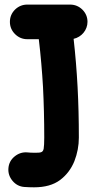

<svg xmlns="http://www.w3.org/2000/svg" viewBox="-20 -737 395 824"><path d="M22.5 -643.1C22.5 -623 29.8 -605.5 44.4 -590.8C59.1 -576.2 76.7 -568.8 96.7 -568.8H146.5C154.8 -499.5 160.6 -431.2 164.6 -363.3C168 -295.4 169.9 -223.1 169.9 -146.5C169.9 -123.5 168.9 -107.9 167.5 -99.1C164.1 -81.1 153.8 -81.5 126 -81.5C115.7 -81.5 106 -82 96.7 -83C76.7 -84.5 58.6 -78.6 42.5 -65.4C26.4 -52.2 17.6 -35.2 16.1 -14.6C14.6 5.4 20.5 23.4 34.2 39.6C47.4 55.2 64.5 64 84.5 65.4C98.6 66.4 112.8 66.9 126 66.9C172.4 66.9 209.5 56.6 237.8 35.6C265.6 14.6 286.1 -12.7 299.3 -45.4C312 -78.1 318.4 -111.8 318.4 -146.5C318.4 -298.3 311.5 -431.6 295.9 -570.3C329.6 -577.6 355.5 -607.9 355.5 -643.1C355.5 -663.6 348.1 -681.2 333.5 -695.8C318.8 -710 301.3 -717.3 280.8 -717.3H96.7C76.7 -717.3 59.1 -710 44.4 -695.8C29.8 -681.2 22.5 -663.6 22.5 -643.1Z"/></svg>

Font: Mikhak ExtraBold
Style: Regular
Weight: 800
Designer: Amin Abedi
Version: Version 3.2